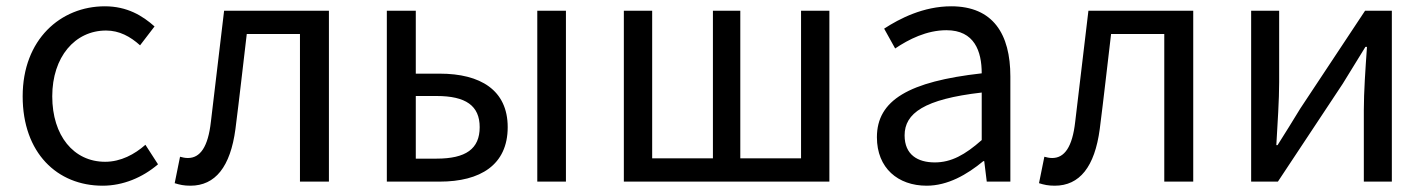

<svg xmlns="http://www.w3.org/2000/svg" viewBox="-20 -577 4534 610"><path d="M306 13C371 13 433 -13 482 -55L442 -117C408 -87 364 -63 314 -63C214 -63 146 -146 146 -271C146 -396 218 -480 317 -480C359 -480 394 -461 425 -433L471 -493C433 -527 384 -557 313 -557C173 -557 52 -452 52 -271C52 -91 162 13 306 13Z M585 13C664 13 712 -47 728 -167C741 -268 752 -369 764 -469H933V0H1025V-543H692C678 -426 664 -308 650 -190C641 -110 616 -75 577 -75C567 -75 560 -77 552 -79L535 5C551 10 564 13 585 13Z M1209 0H1377C1506 0 1593 -53 1593 -173C1593 -291 1506 -343 1377 -343H1301V-543H1209ZM1301 -73V-272H1367C1460 -272 1504 -241 1504 -173C1504 -104 1460 -73 1367 -73ZM1687 0H1778V-543H1687Z M1962 0H2615V-543H2525V-74H2332V-543H2245V-74H2052V-543H1962Z M2924 13C2991 13 3052 -22 3104 -65H3107L3115 0H3190V-334C3190 -469 3135 -557 3002 -557C2914 -557 2838 -518 2789 -486L2824 -423C2867 -452 2924 -481 2987 -481C3076 -481 3099 -414 3099 -344C2868 -318 2766 -259 2766 -141C2766 -43 2833 13 2924 13ZM2950 -61C2896 -61 2854 -85 2854 -147C2854 -217 2916 -262 3099 -283V-132C3046 -85 3002 -61 2950 -61Z M3331 13C3410 13 3458 -47 3474 -167C3487 -268 3498 -369 3510 -469H3679V0H3771V-543H3438C3424 -426 3410 -308 3396 -190C3387 -110 3362 -75 3323 -75C3313 -75 3306 -77 3298 -79L3281 5C3297 10 3310 13 3331 13Z M3955 0H4040L4246 -311C4266 -344 4297 -394 4318 -428H4323C4318 -357 4313 -285 4313 -227V0H4402V-543H4317L4111 -232C4091 -199 4060 -149 4039 -116H4035C4039 -186 4044 -259 4044 -316V-543H3955Z"/></svg>

Font: Noto Sans HK
Style: Regular
Weight: 400
Designer: Ryoko NISHIZUKA 西塚涼子 (kana, bopomofo & ideographs); Paul D. Hunt (Latin, Greek & Cyrillic); Sandoll Communications 산돌커뮤니
Foundry: Adobe
Version: Version 2.004;hotconv 1.0.118;makeotfexe 2.5.65603